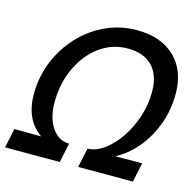

<svg xmlns="http://www.w3.org/2000/svg" viewBox="-115 -836 966 946"><g transform="rotate(15 368.5 -363.0)"><path d="M-9 0 12 -99 149 -98Q60 -160 60 -291Q60 -380 92.5 -458.5Q125 -537 181.5 -597.5Q238 -658 312.5 -692Q387 -726 471 -726Q594 -726 664.5 -658Q735 -590 735 -471Q735 -391 709 -318.5Q683 -246 636 -188.5Q589 -131 527 -98L664 -99L643 0H364L385 -99Q428 -100 470 -131Q512 -162 546 -212.5Q580 -263 600 -325Q620 -387 620 -451Q620 -536 576 -581.5Q532 -627 450 -627Q391 -627 340 -600.5Q289 -574 250.5 -526Q212 -478 190.5 -415Q169 -352 169 -279Q169 -200 202.5 -150Q236 -100 291 -99L270 0Z"/></g></svg>

Font: Geist Medium
Style: Italic
Weight: 500
Italic angle: -12°
Designer: Basement.studio, Andrés Briganti, Mateo Zaragoza
Foundry: Basement.studio, Vercel, Andrés Briganti, Guido Ferreyra, Mateo Zaragoza
Version: Version 1.500; ttfautohint (v1.8.4.7-5d5b)